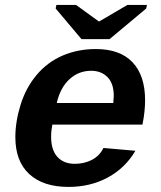

<svg xmlns="http://www.w3.org/2000/svg" viewBox="-20 -733 640 763"><path d="M252.4 9.8Q151.4 9.8 96.2 -41.3Q41 -92.3 41 -188Q41 -249.5 61.8 -316.7Q82.5 -383.8 125.5 -435.1Q168.5 -486.3 229 -512.2Q289.6 -538.1 360.8 -538.1Q457 -538.1 506.8 -485.4Q556.6 -432.6 556.6 -334.5Q556.6 -291.5 546.9 -241.7L546.4 -237.8H188Q183.1 -213.4 183.1 -189.5Q183.1 -137.2 208 -109.6Q232.9 -82 277.3 -82Q314.9 -82 345.5 -97.9Q376 -113.8 391.1 -145L518.1 -133.8Q477.5 -64.9 408.2 -27.6Q338.9 9.8 252.4 9.8ZM342.3 -451.7Q292 -451.7 255.6 -417.7Q219.2 -383.8 205.6 -323.7H430.2L432.1 -351.6Q432.1 -401.4 407.2 -426.5Q382.3 -451.7 342.3 -451.7ZM415.5 -577.6H303.7L201.2 -699.2L204.1 -713.4H282.2L372.6 -647.9H374.5L486.3 -713.4H564L561 -699.2Z"/></svg>

Font: Liberation Mono
Style: Bold Italic
Weight: 700
Italic angle: -12°
Monospace: yes
Designer: Steve Matteson
Foundry: Ascender Corporation
Version: Version 2.1.5